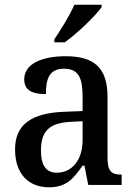

<svg xmlns="http://www.w3.org/2000/svg" viewBox="-20 -786 573 816"><path d="M211 -619V-606H255C309 -644 388 -721 412 -756V-766H296C277 -721 239 -661 211 -619ZM188 10C263 10 292 -27 331 -82H339L355 0H497V-44H494C452 -44 437 -60 437 -116V-374C437 -501 377 -547 259 -547C160 -547 83 -516 83 -449C83 -404 114 -386 175 -386C175 -450 189 -494 252 -494C319 -494 331 -447 331 -373V-314L254 -311C114 -306 44 -257 44 -151C44 -41 107 10 188 10ZM221 -52C175 -52 154 -85 154 -146C154 -223 184 -263 278 -268L331 -271V-191C331 -108 288 -52 221 -52Z"/></svg>

Font: Noto Serif Myanmar SemiCondensed Medium
Style: Regular
Weight: 500
Width: 4
Designer: Ben Mitchell and the Monotype Design Team
Foundry: Monotype Imaging Inc.
Version: Version 2.106